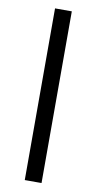

<svg xmlns="http://www.w3.org/2000/svg" viewBox="-93 -710 475 913"><g transform="rotate(10 144.5 -253.5)"><path d="M96 161V-668H177V161Z"/></g></svg>

Font: Atkinson Hyperlegible
Style: Italic
Weight: 400
Italic angle: -12°
Designer: Elliott Scott, Megan Eiswerth, Linus Boman, Theodore Petrosky
Foundry: Braille Institute
Version: Version 1.006; ttfautohint (v1.8.3)